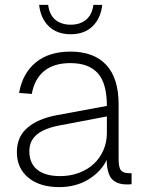

<svg xmlns="http://www.w3.org/2000/svg" viewBox="-20 -753 593 785"><path d="M222 12Q143 12 96 -26.5Q49 -65 49 -131Q49 -194 92.5 -231Q136 -268 212 -282L417 -320Q417 -412 380 -453.5Q343 -495 268 -495Q200 -495 160.5 -462.5Q121 -430 110 -369L58 -373Q72 -453 126 -497.5Q180 -542 268 -542Q364 -542 414.5 -487.5Q465 -433 465 -326V-102Q465 -67 475 -56Q485 -45 507 -45H518V0Q513 1 508 1Q503 1 498 1Q460 1 439 -19.5Q418 -40 416 -99Q394 -52 342.5 -20Q291 12 222 12ZM226 -33Q268 -33 303.5 -46.5Q339 -60 364 -83.5Q389 -107 403 -139.5Q417 -172 417 -209V-277L223 -240Q163 -229 131.5 -203.5Q100 -178 100 -135Q100 -85 132.5 -59Q165 -33 226 -33ZM269 -613Q213 -613 179.5 -645.5Q146 -678 140 -733H177Q182 -692 206.5 -672Q231 -652 269 -652Q307 -652 331.5 -672Q356 -692 362 -733H398Q392 -678 358.5 -645.5Q325 -613 269 -613Z"/></svg>

Font: Geist ExtLt
Style: Regular
Weight: 400
Designer: Basement.studio, Andrés Briganti, Mateo Zaragoza
Foundry: Basement.studio, Vercel, Andrés Briganti, Guido Ferreyra, Mateo Zaragoza
Version: Version 1.401